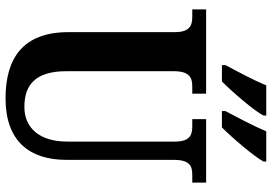

<svg xmlns="http://www.w3.org/2000/svg" viewBox="-164 -807 981 693"><g transform="rotate(90 326.5 -460.5)"><path d="M381 -784V-771H440C479 -810 544 -886 563 -921V-931H454C435 -886 406 -831 381 -784ZM215 -784V-771H274C313 -810 379 -886 397 -921V-931H288C270 -886 240 -831 215 -784ZM335 10C489 10 557 -76 557 -210V-597C557 -656 580 -664 612 -664H639V-714H410V-664H435C467 -664 491 -656 491 -601V-212C491 -112 441 -58 366 -58C287 -58 237 -97 237 -210V-597C237 -656 262 -664 293 -664H318V-714H14V-664H40C71 -664 96 -656 96 -601V-217C96 -53 190 10 335 10Z"/></g></svg>

Font: Noto Serif Bengali Condensed
Style: Bold
Weight: 700
Width: 3
Designer: Juan Bruce, Universal Thirst, Indian Type Foundry and the Monotype Design Team.
Foundry: Monotype Imaging Inc.
Version: Version 2.003